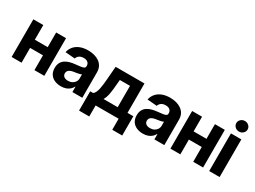

<svg xmlns="http://www.w3.org/2000/svg" viewBox="-52 -1510 3207 2411"><g transform="rotate(30 1552.0 -304.5)"><path d="M423.2 -333.2V-214.6H138.9V-333.2ZM188.3 -545.9V0H44.3V-545.9ZM518.2 -545.9V0H375V-545.9Z M762.3 10.4Q710.3 10.4 669.1 -8Q627.9 -26.3 604.5 -62.4Q581.1 -98.5 581.1 -152.3Q581.1 -198 597.6 -228.7Q614.1 -259.4 642.9 -278.3Q671.7 -297.2 708.4 -307.1Q745.2 -317 785.9 -320.7Q833.4 -325.3 862.4 -329.6Q891.3 -333.9 904.5 -342.9Q917.8 -352 917.8 -369.3V-371.7Q917.8 -405.2 896.7 -423.7Q875.6 -442.2 837.1 -442.2Q796.3 -442.2 772.1 -424.4Q747.9 -406.6 740 -379.5L600.2 -390.8Q610.8 -440.6 642 -477Q673.2 -513.3 722.8 -533Q772.4 -552.7 837.7 -552.7Q883.1 -552.7 924.6 -542.1Q966.1 -531.4 998.7 -509.1Q1031.3 -486.7 1050.2 -451.7Q1069.1 -416.7 1069.1 -368.2V0H925.4V-76H921.5Q908.2 -50.5 886.3 -31.1Q864.4 -11.7 833.6 -0.7Q802.8 10.4 762.3 10.4ZM805.5 -94.1Q838.9 -94.1 864.4 -107.5Q889.9 -120.9 904.4 -143.7Q918.9 -166.5 918.9 -194.9V-252.7Q912.1 -248.4 899.7 -244.6Q887.3 -240.8 872 -237.8Q856.7 -234.8 841.7 -232.5Q826.6 -230.3 814.3 -228.5Q787.4 -224.7 767.4 -216.1Q747.5 -207.4 736.4 -193.1Q725.4 -178.8 725.4 -157.4Q725.4 -126.3 747.9 -110.2Q770.4 -94.1 805.5 -94.1Z M1114.3 159.8V-119.7H1156.2Q1174 -131.2 1185.6 -155.9Q1197.2 -180.6 1204.2 -214.5Q1211.2 -248.4 1215.5 -287.6Q1219.7 -326.8 1222.9 -366.6L1237.3 -545.9H1655.5V-119.7H1740V159.8H1595.7V0H1262.1V159.8ZM1307 -119.7H1512.9V-429.1H1365.8L1360 -366.6Q1354 -279.4 1342.7 -218.7Q1331.4 -157.9 1307 -119.7Z M1951.3 10.4Q1899.2 10.4 1858.1 -8Q1816.9 -26.3 1793.5 -62.4Q1770 -98.5 1770 -152.3Q1770 -198 1786.5 -228.7Q1803 -259.4 1831.8 -278.3Q1860.6 -297.2 1897.4 -307.1Q1934.2 -317 1974.9 -320.7Q2022.4 -325.3 2051.3 -329.6Q2080.3 -333.9 2093.5 -342.9Q2106.7 -352 2106.7 -369.3V-371.7Q2106.7 -405.2 2085.6 -423.7Q2064.6 -442.2 2026.1 -442.2Q1985.3 -442.2 1961 -424.4Q1936.8 -406.6 1929 -379.5L1789.2 -390.8Q1799.8 -440.6 1831 -477Q1862.2 -513.3 1911.8 -533Q1961.3 -552.7 2026.7 -552.7Q2072.1 -552.7 2113.6 -542.1Q2155.1 -531.4 2187.7 -509.1Q2220.3 -486.7 2239.2 -451.7Q2258.1 -416.7 2258.1 -368.2V0H2114.4V-76H2110.4Q2097.2 -50.5 2075.2 -31.1Q2053.3 -11.7 2022.6 -0.7Q1991.8 10.4 1951.3 10.4ZM1994.4 -94.1Q2027.8 -94.1 2053.4 -107.5Q2078.9 -120.9 2093.4 -143.7Q2107.9 -166.5 2107.9 -194.9V-252.7Q2101.1 -248.4 2088.7 -244.6Q2076.3 -240.8 2061 -237.8Q2045.7 -234.8 2030.6 -232.5Q2015.5 -230.3 2003.2 -228.5Q1976.4 -224.7 1956.4 -216.1Q1936.4 -207.4 1925.4 -193.1Q1914.4 -178.8 1914.4 -157.4Q1914.4 -126.3 1936.9 -110.2Q1959.4 -94.1 1994.4 -94.1Z M2725.5 -333.2V-214.6H2441.1V-333.2ZM2490.5 -545.9V0H2346.6V-545.9ZM2820.4 -545.9V0H2677.2V-545.9Z M2909.1 0V-545.9H3060.1V0ZM2984.5 -615.6Q2950.7 -615.6 2926.7 -638.1Q2902.6 -660.5 2902.6 -692.2Q2902.6 -724.1 2926.7 -746.4Q2950.7 -768.8 2984.5 -768.8Q3018.3 -768.8 3042.3 -746.4Q3066.3 -724.1 3066.3 -692.3Q3066.3 -660.5 3042.3 -638.1Q3018.3 -615.6 2984.5 -615.6Z"/></g></svg>

Font: Inter Tight
Style: Regular
Weight: 400
Designer: Rasmus Andersson
Foundry: rsms
Version: Version 3.002